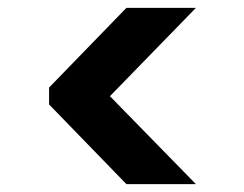

<svg xmlns="http://www.w3.org/2000/svg" viewBox="-20 -516 622 489"><path d="M479 -47H302L105 -250V-293L302 -496H479L260 -271Z"/></svg>

Font: DM Sans 36pt ExtraBold
Style: Regular
Weight: 800
Designer: Colophon Foundry, Jonny Pinhorn
Foundry: Colophon Foundry
Version: Version 4.004;gftools[0.9.30]